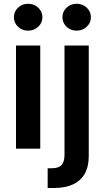

<svg xmlns="http://www.w3.org/2000/svg" viewBox="-20 -772 544 997"><path d="M63 0V-535.6H189V0ZM126 -612.8Q95.2 -612.8 73.7 -633.1Q52.2 -653.3 52.2 -682.6Q52.2 -711.9 73.7 -732.2Q95.2 -752.4 126 -752.4Q156.7 -752.4 178.5 -732.2Q200.2 -711.9 200.2 -682.6Q200.2 -653.3 178.5 -633.1Q156.7 -612.8 126 -612.8ZM314.9 -535.6H440.9V38.6Q440.9 93.3 419.9 130.1Q398.9 167 358.9 185.5Q318.8 204.1 261.2 204.1H227.5V101.6H250Q284.7 101.6 299.8 84.5Q314.9 67.4 314.9 32.7ZM377.9 -612.8Q347.2 -612.8 325.7 -633.1Q304.2 -653.3 304.2 -682.6Q304.2 -711.9 325.7 -732.2Q347.2 -752.4 377.9 -752.4Q408.7 -752.4 430.4 -732.2Q452.1 -711.9 452.1 -682.6Q452.1 -653.3 430.4 -633.1Q408.7 -612.8 377.9 -612.8Z"/></svg>

Font: Inter 20pt SemiBold
Style: Regular
Weight: 600
Version: Version 4.001;git-66647c0bb